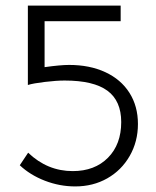

<svg xmlns="http://www.w3.org/2000/svg" viewBox="-20 -661 561 689"><path d="M51 -68 81 -113Q150 -47 241 -47Q320 -47 367.5 -95Q415 -143 415 -223Q415 -299 365.5 -335.5Q316 -372 212 -372Q183 -372 141 -367Q99 -362 80 -356V-641H413V-585H140V-420Q197 -428 228 -428Q302 -428 358 -402Q414 -376 444.5 -328Q475 -280 475 -216Q475 -153 445.5 -101.5Q416 -50 365 -21Q314 8 250 8Q194 8 141 -12.5Q88 -33 51 -68Z"/></svg>

Font: Bellota
Style: Regular
Weight: 400
Designer: Kemie Guaida
Foundry: Kemie Guaida
Version: Version 4.001